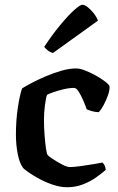

<svg xmlns="http://www.w3.org/2000/svg" viewBox="-20 -788 497 808"><path d="M262 0Q235 0 204.5 -10Q174 -20 147 -34.5Q120 -49 100.5 -62.5Q81 -76 76 -83Q62 -102 54.5 -140.5Q47 -179 47 -222Q47 -281 55 -334.5Q63 -388 73 -416Q87 -425 112.5 -438.5Q138 -452 170.5 -466Q203 -480 237 -490Q271 -500 301 -500Q316 -500 338 -491.5Q360 -483 382.5 -470.5Q405 -458 421.5 -445.5Q438 -433 441 -425Q442 -409 434.5 -387.5Q427 -366 416.5 -346.5Q406 -327 396 -316Q382 -316 368 -320Q354 -324 345 -328Q339 -345 330 -366Q321 -387 311 -402.5Q301 -418 292 -418Q271 -418 248 -412.5Q225 -407 206 -400.5Q187 -394 178 -389Q173 -376 169 -344.5Q165 -313 165 -285Q165 -253 167.5 -220Q170 -187 173.5 -163Q177 -139 181 -135Q184 -131 202 -119Q220 -107 241 -96Q262 -85 274 -85Q291 -85 320 -89Q349 -93 375.5 -97.5Q402 -102 411 -104Q415 -101 419.5 -93Q424 -85 425 -73Q409 -59 384.5 -41.5Q360 -24 329 -12Q298 0 262 0ZM203 -565Q191 -568 181 -576Q171 -584 166 -591Q200 -642 233 -682Q266 -722 291.5 -745Q317 -768 327 -768Q336 -768 349.5 -757.5Q363 -747 375 -731.5Q387 -716 392 -701Z"/></svg>

Font: Texturina SemiBold
Style: Regular
Weight: 600
Designer: Guillermo Torres Carreño
Foundry: Omnibus-Type
Version: Version 1.002; ttfautohint (v1.8.3)